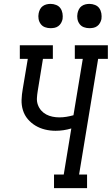

<svg xmlns="http://www.w3.org/2000/svg" viewBox="-20 -968 575 988"><path d="M258 0V-70H308L347 -307Q327 -301 306.5 -298Q286 -295 266 -295Q238 -295 211.5 -301.5Q185 -308 162.5 -321.5Q140 -335 123 -355Q106 -375 98 -401Q90 -427 91 -454.5Q92 -482 97 -510L123 -665H82V-735H252V-665H201L174 -499Q171 -481 170 -463Q169 -445 175 -428.5Q181 -412 192 -399.5Q203 -387 218 -379Q233 -371 250.5 -367.5Q268 -364 285 -364Q304 -364 322 -367Q340 -370 358 -375L406 -665H365V-735H535V-665H485L387 -70H428V0ZM440 -823Q425 -823 411.5 -828Q398 -833 389.5 -844.5Q381 -856 378.5 -870.5Q376 -885 379 -900Q381 -910 386 -920Q391 -930 400 -936.5Q409 -943 419.5 -945.5Q430 -948 440 -948Q455 -948 469 -942.5Q483 -937 491 -925.5Q499 -914 501.5 -899.5Q504 -885 502 -870Q500 -860 494.5 -850Q489 -840 480 -833.5Q471 -827 460.5 -825Q450 -823 440 -823ZM240 -823Q225 -823 211.5 -828Q198 -833 189.5 -844.5Q181 -856 178.5 -870.5Q176 -885 179 -900Q181 -910 186 -920Q191 -930 200 -936.5Q209 -943 219.5 -945.5Q230 -948 240 -948Q255 -948 269 -942.5Q283 -937 291 -925.5Q299 -914 301.5 -899.5Q304 -885 302 -870Q300 -860 294.5 -850Q289 -840 280 -833.5Q271 -827 260.5 -825Q250 -823 240 -823Z"/></svg>

Font: Iosevka Curly Slab Oblique
Style: Regular
Weight: 400
Italic angle: -9°
Monospace: yes
Designer: Belleve Invis
Foundry: Belleve Invis
Version: Version 11.1.0; ttfautohint (v1.8.3)